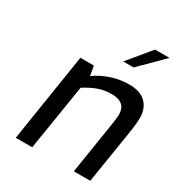

<svg xmlns="http://www.w3.org/2000/svg" viewBox="-181 -890 941 1011"><g transform="rotate(30 290.0 -384.5)"><path d="M148 -535H230L240 -477Q282 -507 334 -524.5Q386 -542 441 -542Q510 -542 544 -508Q578 -474 578 -418Q578 -381 568 -319L517 0H417L467 -316Q474 -368 474 -375Q474 -452 388 -452Q344 -452 307.5 -439Q271 -426 228 -399L164 0H64ZM467 -769H555L416 -631H353Z"/></g></svg>

Font: Exo Medium
Style: Italic
Weight: 500
Italic angle: -9°
Designer: Natanael Gama
Foundry: Natanael Gama
Version: Version 1.500; ttfautohint (v1.6)